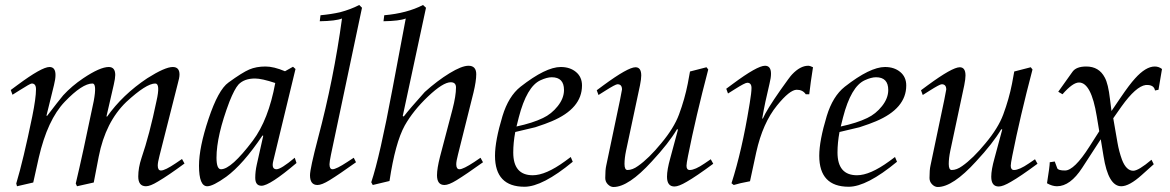

<svg xmlns="http://www.w3.org/2000/svg" viewBox="-20 -731 4682 768"><path d="M708 -95 718 -77Q653 -29 612 -5Q581 14 564 14Q533 14 533 -25Q533 -60 546 -99Q578 -192 606 -327Q622 -397 601 -397Q565 -397 485 -323Q402 -243 375 -105L355 -1L288 14L283 3Q310 -110 355 -327Q368 -397 350 -397Q309 -397 239 -324Q170 -252 135 -100L113 -1L48 14L45 3Q73 -90 109 -265Q124 -339 124 -374Q124 -397 107 -397Q101 -397 57 -369L30 -352L23 -371L50 -391Q147 -463 178 -463Q202 -463 202 -431Q202 -415 196 -391L166 -269L168 -267Q213 -326 233 -350Q267 -387 313 -418Q380 -463 415 -463Q441 -463 441 -431Q441 -418 435 -392L406 -266L408 -264Q470 -352 569 -418Q640 -463 671 -463Q698 -463 698 -433Q698 -420 691 -396L618 -108Q611 -81 611 -69Q611 -49 624 -49Q640 -49 683 -78Z M1159 -100 1166 -79Q1059 12 1026 12Q1001 12 1001 -20Q1001 -45 1007 -72L1033 -188L1030 -189Q952 -73 885 -24Q832 14 809 14Q776 14 776 -68Q776 -141 814 -255Q853 -372 894 -401Q949 -441 977 -453Q1005 -465 1042 -465Q1075 -465 1120 -446L1152 -464L1162 -455L1073 -87Q1065 -54 1086 -54Q1104 -54 1159 -100ZM1081 -399Q1027 -417 1000 -417Q957 -417 934 -393Q918 -375 898 -325Q846 -188 846 -100Q846 -54 864 -54Q905 -54 991 -168Q1054 -252 1081 -399Z M1417 -711 1428 -700 1304 -113Q1298 -84 1298 -74Q1298 -54 1310 -54Q1325 -54 1369 -83L1395 -100L1404 -82Q1337 -34 1298 -10Q1267 9 1250 9Q1220 9 1220 -30Q1220 -56 1252 -178Q1315 -415 1348 -657Q1323 -647 1259 -646L1262 -670Q1305 -674 1340 -682Q1382 -693 1417 -711Z M1902 -100 1912 -82Q1845 -34 1806 -10Q1775 9 1758 9Q1728 9 1728 -30Q1728 -57 1740 -104L1790 -294Q1804 -348 1804 -381Q1804 -402 1783 -402Q1752 -402 1692 -345Q1633 -289 1599 -229Q1561 -160 1538 -7L1471 9L1465 -2Q1499 -103 1550 -376L1603 -657Q1578 -647 1514 -646L1517 -670Q1608 -678 1672 -711L1684 -700L1591 -267L1595 -265Q1617 -294 1679 -363Q1729 -408 1778 -438Q1827 -468 1854 -468Q1885 -468 1885 -434Q1885 -407 1874 -361L1812 -113Q1805 -86 1805 -74Q1805 -54 1818 -54Q1833 -54 1877 -83Z M2308 -389Q2308 -297 2187 -246Q2164 -236 2121 -222L2041 -203Q2033 -160 2033 -121Q2033 -30 2111 -30Q2163 -30 2240 -86L2263 -103L2271 -84Q2150 16 2078 16Q1960 16 1960 -108Q1960 -168 1990 -267Q2014 -346 2062 -384Q2163 -463 2223 -463Q2260 -463 2284 -443Q2308 -423 2308 -389ZM2236 -371Q2236 -422 2187 -422Q2168 -422 2142 -410Q2087 -385 2055 -261L2046 -225Q2111 -239 2152 -259Q2186 -275 2211 -306.5Q2236 -338 2236 -371Z M2823 -94 2833 -76Q2764 -25 2727 -4Q2695 15 2678 15Q2648 15 2648 -24Q2648 -52 2661 -98L2692 -213L2688 -214Q2655 -158 2587 -85Q2494 17 2434 17Q2422 17 2411.5 6.5Q2401 -4 2401 -19Q2401 -52 2405 -69L2460 -331Q2468 -371 2468 -373Q2468 -394 2450 -394Q2442 -394 2401 -368L2374 -351L2367 -370L2394 -390Q2492 -462 2522 -462Q2545 -462 2545 -429Q2545 -415 2540 -390L2484 -127Q2478 -98 2478 -75Q2478 -51 2490 -51Q2510 -51 2532 -67Q2575 -97 2625 -158Q2676 -219 2696 -273Q2719 -335 2731 -396L2740 -445L2806 -462L2813 -453Q2763 -263 2732 -107Q2726 -77 2726 -68Q2726 -51 2739 -51Q2760 -51 2798 -77Z M3232 -462Q3222 -399 3217 -354H3203Q3191 -372 3167 -372Q3139 -372 3088 -309Q3031 -239 3005 -122L2980 -6Q2937 2 2915 9L2906 2Q2948 -129 2977 -307L2979 -319Q2986 -361 2986 -379Q2986 -400 2969 -400Q2960 -400 2919 -374L2892 -357L2885 -376L2912 -396Q3009 -468 3040 -468Q3064 -468 3064 -436Q3064 -420 3058 -396Q3040 -322 3029 -258L3031 -256Q3046 -291 3102 -371Q3140 -425 3148 -433Q3181 -468 3213 -468Q3220 -468 3232 -462Z M3605 -389Q3605 -297 3484 -246Q3461 -236 3418 -222L3338 -203Q3330 -160 3330 -121Q3330 -30 3408 -30Q3460 -30 3537 -86L3560 -103L3568 -84Q3447 16 3375 16Q3257 16 3257 -108Q3257 -168 3287 -267Q3311 -346 3359 -384Q3460 -463 3520 -463Q3557 -463 3581 -443Q3605 -423 3605 -389ZM3533 -371Q3533 -422 3484 -422Q3465 -422 3439 -410Q3384 -385 3352 -261L3343 -225Q3408 -239 3449 -259Q3483 -275 3508 -306.5Q3533 -338 3533 -371Z M4120 -94 4130 -76Q4061 -25 4024 -4Q3992 15 3975 15Q3945 15 3945 -24Q3945 -52 3958 -98L3989 -213L3985 -214Q3952 -158 3884 -85Q3791 17 3731 17Q3719 17 3708.5 6.5Q3698 -4 3698 -19Q3698 -52 3702 -69L3757 -331Q3765 -371 3765 -373Q3765 -394 3747 -394Q3739 -394 3698 -368L3671 -351L3664 -370L3691 -390Q3789 -462 3819 -462Q3842 -462 3842 -429Q3842 -415 3837 -390L3781 -127Q3775 -98 3775 -75Q3775 -51 3787 -51Q3807 -51 3829 -67Q3872 -97 3922 -158Q3973 -219 3993 -273Q4016 -335 4028 -396L4037 -445L4103 -462L4110 -453Q4060 -263 4029 -107Q4023 -77 4023 -68Q4023 -51 4036 -51Q4057 -51 4095 -77Z M4628 -455 4614 -372 4600 -369Q4596 -393 4563 -391Q4524 -386 4466 -305L4433 -258L4450 -160Q4456 -125 4468 -92Q4485 -48 4513 -48Q4534 -48 4586 -92L4595 -74L4547 -31Q4497 14 4465 14Q4413 14 4394 -107L4383 -174L4309 -60Q4261 14 4208 14Q4189 14 4168 2Q4179 -66 4179 -82L4199 -85L4209 -58Q4213 -49 4240 -49Q4277 -49 4338 -145L4377 -206L4367 -266Q4345 -401 4296 -401Q4271 -401 4230 -354L4213 -364L4270 -444Q4285 -465 4325 -465Q4376 -465 4399 -421Q4413 -396 4420 -334L4426 -287L4462 -340Q4498 -393 4520 -417Q4563 -465 4599 -465Q4615 -465 4628 -455Z"/></svg>

Font: GFS Didot
Style: Italic
Weight: 400
Italic angle: -12°
Designer: Takis Katsoulidis and George D. Matthiopoulos
Foundry: George Matthiopoulos and Takis Katsoulidis
Version: Version 1.0